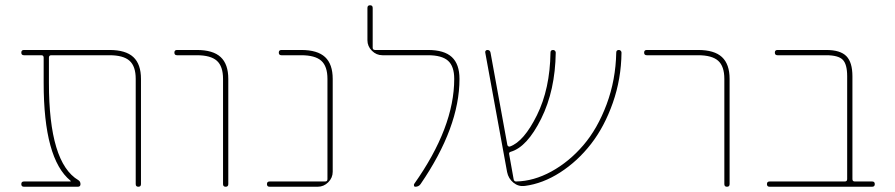

<svg xmlns="http://www.w3.org/2000/svg" viewBox="-20 -710 3402 730"><path d="M248 -20Q249 -20 249 -21L248 -23Q146 -106 146 -395V-491Q146 -500 137 -500H71Q61 -500 61 -510Q61 -520 71 -520H396Q458 -520 487 -493Q516 -466 516 -410V-10Q516 0 506 0Q496 0 496 -10V-410Q496 -458 472.5 -479Q449 -500 396 -500H175Q166 -500 166 -491V-395Q166 -91 278 -25Q286 -20 286 -10Q286 0 276 0H71Q61 0 61 -10Q61 -20 71 -20Z M653 -500Q643 -500 643 -510Q643 -520 653 -520H728Q790 -520 819 -493Q848 -466 848 -410V-10Q848 0 838 0Q828 0 828 -10V-410Q828 -458 804.5 -479Q781 -500 728 -500Z M1005 0Q995 0 995 -10Q995 -20 1005 -20H1216Q1225 -20 1225 -29V-410Q1225 -458 1201.5 -479Q1178 -500 1125 -500H1050Q1040 -500 1040 -510Q1040 -520 1050 -520H1125Q1187 -520 1216 -493Q1245 -466 1245 -410V-57Q1245 -34 1228 -17Q1211 0 1188 0Z M1434 -500Q1411 -500 1394 -517Q1377 -534 1377 -557V-680Q1377 -690 1387 -690Q1397 -690 1397 -680V-529Q1397 -520 1406 -520H1607Q1669 -520 1698 -493Q1727 -466 1727 -410Q1727 -226 1579 -10Q1572 0 1559 0Q1555 0 1554 -4Q1553 -8 1555 -11Q1707 -226 1707 -410Q1707 -458 1683.5 -479Q1660 -500 1607 -500Z M1975 -3Q1951 0 1932 -15.5Q1913 -31 1908 -56L1825 -510Q1824 -514 1826.5 -517Q1829 -520 1833 -520Q1843 -520 1845 -510L1909 -159Q1910 -155 1913 -153.5Q1916 -152 1919 -153Q1972 -172 2021.5 -272Q2071 -372 2073 -510Q2073 -520 2083 -520Q2087 -520 2090 -517Q2093 -514 2093 -510Q2091 -366 2037.5 -258.5Q1984 -151 1922 -133Q1914 -131 1916 -123L1933 -28Q1935 -20 1942 -20Q2009 -21 2076.5 -58Q2144 -95 2198 -158Q2252 -221 2286.5 -313.5Q2321 -406 2323 -510Q2323 -520 2333 -520Q2337 -520 2340 -517Q2343 -514 2343 -510Q2342 -410 2310 -319Q2278 -228 2227 -162.5Q2176 -97 2110 -54.5Q2044 -12 1975 -3Z M2439 -500Q2429 -500 2429 -510Q2429 -520 2439 -520H2634Q2696 -520 2725 -493Q2754 -466 2754 -410V-10Q2754 0 2744 0Q2734 0 2734 -10V-410Q2734 -458 2710.5 -479Q2687 -500 2634 -500Z M2906 0Q2896 0 2896 -10Q2896 -20 2906 -20H3192Q3201 -20 3201 -29V-420Q3201 -466 3184 -483Q3167 -500 3121 -500H2936Q2926 -500 2926 -510Q2926 -520 2936 -520H3121Q3175 -520 3198 -496.5Q3221 -473 3221 -420V-29Q3221 -20 3230 -20H3296Q3306 -20 3306 -10Q3306 0 3296 0Z"/></svg>

Font: Rounded Mplus 1c Thin
Style: Regular
Weight: 250
Version: Version 1.059.20150529